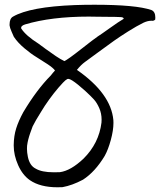

<svg xmlns="http://www.w3.org/2000/svg" viewBox="-20 -793 699 813"><path d="M621.1 -750.5Q637.7 -743.7 637.7 -718.8Q637.7 -712.9 637.2 -710Q630.4 -703.6 622.6 -705.1Q622.6 -705.1 620.1 -705.1Q605.5 -705.1 587.4 -696.8Q558.6 -682.6 522.2 -659.7Q485.8 -636.7 462.9 -620.4Q439.9 -604 396 -571.8Q352.1 -539.6 339.4 -530.3Q323.2 -518.6 305.7 -497.1Q449.7 -397 460 -284.7Q460.4 -280.8 460.4 -272.9Q460.4 -241.2 449.2 -200.2Q438 -159.2 423.3 -132.8Q382.8 -65.4 331.5 -32.2Q285.6 -7.8 244.6 -0.5Q237.3 0 223.1 0Q150.4 0 106.9 -29.8Q75.7 -51.3 56.9 -93.5Q38.1 -135.7 38.1 -176.3V-179.2Q38.6 -217.8 48.6 -249.5Q58.6 -281.2 78.6 -317.9Q135.3 -413.1 195.3 -473.6Q202.6 -483.4 212.9 -494.6Q205.1 -505.4 182.1 -520.8Q159.2 -536.1 135 -550.8Q110.8 -565.4 83 -588.9Q55.2 -612.3 38.6 -637.2Q37.1 -641.1 29.3 -658.4Q21.5 -675.8 20.5 -685.5V-689Q20.5 -714.8 35.2 -722.7Q106.9 -764.2 296.9 -771.5Q335.9 -772.9 379.9 -772.9Q556.2 -772.9 621.1 -750.5ZM85.9 -689.5Q67.4 -683.6 69.8 -672.4Q89.8 -641.6 142.6 -608.4Q149.9 -603 173.8 -585.4Q197.8 -567.9 216.8 -555.2Q235.8 -542.5 252.4 -534.2Q267.6 -541 322.8 -584.5Q377.9 -627.9 394 -638.7Q407.2 -647 445.1 -674.1Q482.9 -701.2 503.9 -713.4Q503.4 -716.3 501.5 -717.8Q499.5 -719.2 497.8 -719.7Q496.1 -720.2 492.7 -720.5Q489.3 -720.7 488.3 -720.7Q471.7 -721.7 439 -721.7Q405.8 -721.7 389.6 -722.2Q378.9 -722.7 356.4 -722.7Q196.8 -722.7 85.9 -689.5ZM264.6 -458Q258.8 -455.6 246.6 -442.9Q207.5 -401.4 169.9 -345.2Q166.5 -339.8 153.6 -319.1Q140.6 -298.3 132.8 -284.9Q125 -271.5 118.2 -257.8Q117.2 -254.4 113 -243.4Q108.9 -232.4 107.7 -228.8Q106.4 -225.1 103.5 -216.1Q100.6 -207 99.6 -202.1Q98.6 -197.3 96.9 -189.9Q95.2 -182.6 94.7 -176Q94.2 -169.4 94.2 -162.6Q94.2 -147.9 98.1 -128.4Q106 -91.3 130.9 -79.1Q156.7 -63.5 207 -63.5Q211.9 -63.5 220.7 -63.7Q229.5 -64 233.9 -64Q279.8 -70.3 333.5 -121.1Q398.9 -186 409.7 -273.9Q410.2 -278.3 410.2 -286.1Q410.2 -312.5 400.4 -335Q390.6 -357.4 378.2 -371.3Q365.7 -385.3 341.3 -407.7Q306.6 -439 286.6 -451.7Q270 -461.9 264.6 -458Z"/></svg>

Font: Avessa
Style: Medium
Weight: 500
Designer: Arman Khorramak
Foundry: Arman Khorramak
Version: Version 1.000; ttfautohint (v1.8.1)